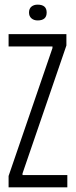

<svg xmlns="http://www.w3.org/2000/svg" viewBox="-20 -807 327 827"><path d="M17 0V-49L206 -600V-607H17V-660H266V-611L77 -60V-53H270V0ZM142 -719Q126 -719 115.5 -728Q105 -737 105 -753Q105 -770 115.5 -778.5Q126 -787 142 -787Q181 -787 181 -753Q181 -719 142 -719Z"/></svg>

Font: Bricolage Grotesque 48pt Condensed ExtraLight
Style: Regular
Weight: 200
Width: 3
Designer: Mathieu Triay
Foundry: Atelier Triay
Version: Version 1.000; ttfautohint (v1.8.4.7-5d5b);gftools[0.9.32]